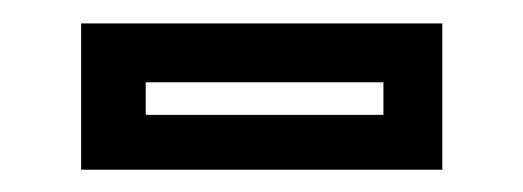

<svg xmlns="http://www.w3.org/2000/svg" viewBox="-20 -708 458 168"><path d="M51 -559.5V-687.5H367V-559.5ZM107.5 -607.5H315.5V-636H107.5Z"/></svg>

Font: Tourney SemiBold
Style: Regular
Weight: 600
Version: Version 1.015